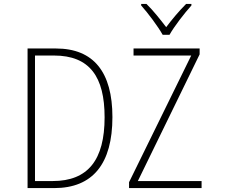

<svg xmlns="http://www.w3.org/2000/svg" viewBox="-20 -962 1167 982"><path d="M812 -784H847C871 -827 923 -894 959 -934V-942H932C895 -905 859 -862 830 -823C801 -861 764 -908 729 -942H702V-934C737 -895 788 -827 812 -784ZM121 0H257C455 0 555 -125 555 -363C555 -593 459 -714 266 -714H121ZM640 0H1011V-36H685L1001 -684V-714H663V-678H958L640 -30ZM249 -36H159V-678H256C439 -678 515 -569 515 -362C515 -145 431 -36 249 -36Z"/></svg>

Font: Noto Sans Mono SemiCondensed ExtraLight
Style: Regular
Weight: 200
Width: 4
Designer: Monotype Design Team
Foundry: Monotype Imaging Inc.
Version: Version 2.014